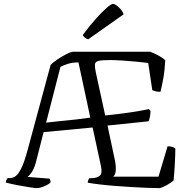

<svg xmlns="http://www.w3.org/2000/svg" viewBox="-20 -971 963 991"><path d="M170 0Q161 0 132 -4.5Q103 -9 68.5 -15.5Q34 -22 10 -29Q10 -36 13.5 -42.5Q17 -49 20 -52H34Q46 -52 60 -61.5Q74 -71 89.5 -101.5Q105 -132 122 -195L241 -635Q251 -647 274.5 -663Q298 -679 322.5 -691.5Q347 -704 359 -704H755Q776 -696 798.5 -684Q821 -672 833 -660Q830 -604 822 -561.5Q814 -519 808 -497Q794 -497 782.5 -500Q771 -503 766 -506L745 -646Q724 -649 687.5 -652.5Q651 -656 612 -658.5Q573 -661 546 -661Q505 -661 488 -656.5Q471 -652 470 -638.5Q469 -625 474 -600L523 -375Q593 -382 650 -390.5Q707 -399 749 -408L757 -399Q756 -367 747 -345L535 -323L572 -149Q587 -77 564 -59H798L845 -216Q873 -216 885 -204Q885 -175 882.5 -127.5Q880 -80 876 -40Q864 -28 840 -15Q816 -2 803 0Q779 0 741.5 -1.5Q704 -3 660 -5.5Q616 -8 572 -11.5Q528 -15 491.5 -19.5Q455 -24 433 -28Q433 -36 436 -42Q439 -48 441 -51L459 -52Q482 -53 495.5 -64.5Q509 -76 501 -114L458 -313L205 -289L165 -132Q155 -97 142 -79.5Q129 -62 122 -58L235 -49Q241 -43 241 -29Q229 -18 207 -9Q185 0 170 0ZM218 -338Q251 -342 276.5 -344.5Q302 -347 326 -349.5Q350 -352 378 -355Q406 -358 446 -364L385 -649Q353 -649 329 -641Q305 -633 292 -626ZM435 -768Q425 -771 417.5 -777.5Q410 -784 407 -790Q441 -836 473.5 -872.5Q506 -909 530 -930Q554 -951 563 -951Q574 -951 593 -933.5Q612 -916 618 -897Z"/></svg>

Font: Texturina ExtraLight
Style: Regular
Weight: 200
Designer: Guillermo Torres Carreño
Foundry: Omnibus-Type
Version: Version 1.002; ttfautohint (v1.8.3)